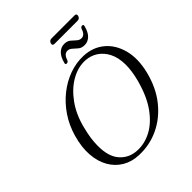

<svg xmlns="http://www.w3.org/2000/svg" viewBox="-255 -1102 1272 1272"><g transform="rotate(-45 381.0 -465.5)"><path d="M511 -712.5Q595 -709 653.5 -660.2Q712 -611.5 734 -528Q756 -444.5 729.5 -337Q701 -222.5 637.2 -143Q573.5 -63.5 487.2 -23.2Q401 17 304.5 12.5Q241 10 191.8 -19.2Q142.5 -48.5 112.8 -100.2Q83 -152 77.8 -222.8Q72.5 -293.5 97 -378.5Q118.5 -454 160.5 -516.5Q202.5 -579 258.8 -623.8Q315 -668.5 379.5 -691.8Q444 -715 511 -712.5ZM319.5 -17Q385 -13.5 448.5 -46.5Q512 -79.5 564.5 -152Q617 -224.5 648 -340Q668.5 -417 667.5 -477Q666.5 -541.5 643.5 -586.2Q620.5 -631 582.8 -655.5Q545 -680 499 -682.5Q433.5 -686.5 368.5 -649.8Q303.5 -613 252.5 -542.2Q201.5 -471.5 177.5 -374Q166.5 -331 161.2 -294.5Q156 -258 156 -227Q154.5 -125 200.5 -72.8Q246.5 -20.5 319.5 -17ZM567 -757Q540 -757 523 -770.8Q506 -784.5 491.8 -798.2Q477.5 -812 459 -812Q428.5 -812 414.5 -767.5Q409 -755 397 -755Q383 -755 388.5 -771Q400 -815.5 423 -837.2Q446 -859 476 -859Q503.5 -859 520.2 -845.2Q537 -831.5 551.2 -817.8Q565.5 -804 584.5 -804Q615 -804 628.5 -848Q634 -861 646.5 -861Q660 -861 654.5 -844.5Q643 -800 620 -778.5Q597 -757 567 -757ZM416.5 -924Q422.5 -944 443 -944H658Q678 -944 673 -924Q667 -904.5 646.5 -904.5H431.5Q411.5 -904.5 416.5 -924Z"/></g></svg>

Font: Fraunces 9pt Light
Style: Italic
Weight: 300
Italic angle: -16°
Version: Version 1.000;[0bf87f6ff]